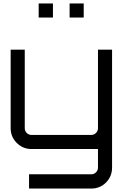

<svg xmlns="http://www.w3.org/2000/svg" viewBox="-20 -867 728 1117"><path d="M632 108Q632 159 597 194.5Q562 230 511 230H149V147H511Q527 147 538.5 135.5Q550 124 550 108V0H163Q113 0 77.5 -35.5Q42 -71 42 -121V-578H124V-121Q124 -105 135.5 -93.5Q147 -82 163 -82H511Q527 -82 538.5 -93.5Q550 -105 550 -121V-578H632ZM467 -847V-765H385V-847ZM288 -847V-765H205V-847Z"/></svg>

Font: Orbitron
Style: Regular
Weight: 400
Designer: Matt McInerney
Foundry: Matt McInerney
Version: 1.000